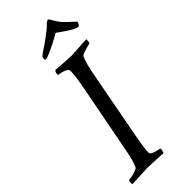

<svg xmlns="http://www.w3.org/2000/svg" viewBox="-271 -876 917 917"><g transform="rotate(-45 188.0 -417.5)"><path d="M13.7 2.9Q11.7 1 11.7 -4.9Q11.7 -23.4 18.6 -23.4Q26.4 -23.4 40.5 -26.4Q54.7 -29.3 66.9 -34.2Q79.1 -39.1 81.1 -44.9Q88.9 -61.5 94.7 -85Q100.6 -108.4 106.4 -138.7L175.8 -500Q180.7 -527.3 183.6 -549.3Q186.5 -571.3 186.5 -589.8Q186.5 -597.7 176.3 -603.5Q166 -609.4 153.3 -612.8Q140.6 -616.2 131.8 -616.2Q129.9 -616.2 129.9 -621.1Q129.9 -634.8 137.7 -642.6Q145.5 -642.6 164.6 -641.1Q183.6 -639.6 205.6 -638.2Q227.5 -636.7 243.2 -636.7Q253.9 -636.7 275.4 -638.2Q296.9 -639.6 317.9 -641.1Q338.9 -642.6 346.7 -642.6V-639.6Q346.7 -616.2 339.8 -616.2Q335 -616.2 320.8 -612.3Q306.6 -608.4 293.9 -603.5Q281.2 -598.6 279.3 -593.8Q265.6 -564.5 253.9 -502.9L184.6 -135.7Q179.7 -108.4 176.8 -86.4Q173.8 -64.5 173.8 -47.9Q173.8 -40 189 -33.7Q204.1 -27.3 226.6 -23.4Q228.5 -23.4 228.5 -19.5Q228.5 -8.8 222.7 2.9Q177.7 1 152.3 -0.5Q127 -2 121.1 -2ZM144.5 -710.9Q132.8 -710.9 138.7 -730.5Q151.4 -743.2 171.4 -755.4Q191.4 -767.6 213.9 -785.2Q230.5 -796.9 244.1 -808.1Q257.8 -819.3 267.6 -830.1Q277.3 -837.9 280.3 -837.9Q288.1 -837.9 291 -830.1Q299.8 -814.5 307.6 -802.7Q315.4 -791 322.3 -783.2Q343.8 -760.7 359.9 -746.6Q376 -732.4 376 -730.5Q370.1 -710.9 361.3 -710.9Q341.8 -710.9 264.6 -767.6Q245.1 -755.9 219.2 -742.7Q193.4 -729.5 171.9 -720.2Q150.4 -710.9 144.5 -710.9Z"/></g></svg>

Font: Crimson Text
Style: Italic
Weight: 400
Italic angle: -11°
Designer: Sebastian Kosch
Foundry: Sebastian Kosch
Version: Version 1.100; ttfautohint (v1.8.4)